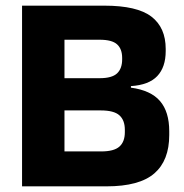

<svg xmlns="http://www.w3.org/2000/svg" viewBox="-20 -659 650 679"><path d="M169.5 0V-123.5H338Q383 -123.5 402.2 -140.5Q421.5 -157.5 421.5 -191.5V-200Q421.5 -234 402.2 -251.2Q383 -268.5 336.5 -268.5H167V-382.5H332.5Q376 -382.5 394 -399.5Q412 -416.5 412 -449V-454Q412 -486 394 -502.2Q376 -518.5 332.5 -518.5H166.5V-639H349Q465 -639 515.5 -600.2Q566 -561.5 566 -486V-478.5Q566 -421.5 536.2 -390Q506.5 -358.5 443 -354.5V-349Q513.5 -339.5 546 -301.5Q578.5 -263.5 578.5 -195V-181.5Q578.5 -91.5 525.8 -45.8Q473 0 357 0ZM58 0V-639H208V0Z"/></svg>

Font: Anek Gujarati
Style: Bold
Weight: 700
Version: Version 1.003